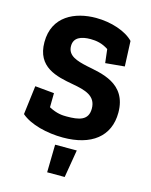

<svg xmlns="http://www.w3.org/2000/svg" viewBox="-128 -742 813 1036"><g transform="rotate(15 278.5 -223.5)"><path d="M362 58H241L238 213H336ZM526 -197C526 -363 378 -379 298 -396C239 -409 186 -424 186 -479C186 -526 226 -542 279 -542C311 -542 345 -536 379 -513L388 -437L495 -447L489 -588C447 -632 363 -660 278 -660C161 -660 42 -607 42 -462C42 -322 154 -299 248 -282C320 -269 382 -253 382 -181C382 -115 331 -105 261 -105C238 -105 207 -106 162 -130L163 -209L56 -219L36 -58C87 -13 183 10 271 10C429 10 526 -63 526 -197Z"/></g></svg>

Font: Zilla Slab Bold
Style: Regular
Weight: 700
Designer: Typotheque.com
Foundry: Typotheque type foundry
Version: Version 1.3; 2018